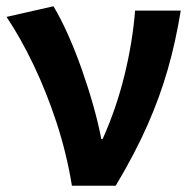

<svg xmlns="http://www.w3.org/2000/svg" viewBox="-20 -594 617 614"><path d="M210 0Q193 -104 161 -201.5Q129 -299 88 -385Q47 -471 1 -540L151 -574Q175 -534 198.5 -481Q222 -428 242.5 -369.5Q263 -311 279 -254Q295 -197 304 -149H308Q352 -247 378 -353Q404 -459 412 -560H558Q542 -461 516.5 -372Q491 -283 451 -192.5Q411 -102 350 0Z"/></svg>

Font: Source Han Sans TC
Style: Bold
Weight: 700
Designer: Ryoko NISHIZUKA Ë•øÂ°öÊ∂ºÂ≠ê (kana, bopomofo & ideographs); Paul D. Hunt (Latin, Greek & Cyrillic); Sandoll Communicatio
Foundry: Adobe
Version: Version 2.004;hotconv 1.0.118;makeotfexe 2.5.65603